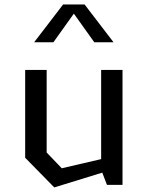

<svg xmlns="http://www.w3.org/2000/svg" viewBox="-20 -826 660 858"><path d="M132.5 -637H218.5L310 -765L401.5 -637H487.5L358 -806H262ZM188.5 -513.5H92.5V-121L222.5 11.5L437 -54.5L458 0H527.5V-513.5H432V-115L256 -74L188.5 -144.5Z"/></svg>

Font: FontWithASyntaxHighlighterNightOwl
Style: Regular
Weight: 400
Designer: Riley Cran & the Lettermatic Team
Foundry: Lettermatic
Version: Version 1.000 (FontWithASyntaxHighlighterNightOwl)